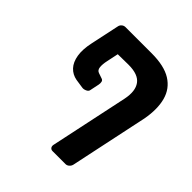

<svg xmlns="http://www.w3.org/2000/svg" viewBox="-189 -703 958 958"><g transform="rotate(45 290.0 -223.5)"><path d="M219 -448 206 -386Q200 -359 202 -339.5Q204 -320 220 -315L249 -305Q257 -302 259 -293.5Q261 -285 259 -274L249 -226Q248 -215 235 -209Q222 -203 211 -205L164 -212Q132 -218 111 -240.5Q90 -263 83.5 -302Q77 -341 89 -396L121 -546Q123 -557 131.5 -564Q140 -571 151 -571H335Q424 -571 473.5 -540Q523 -509 538.5 -452Q554 -395 540 -317L452 99Q449 110 440.5 117Q432 124 422 124H331Q321 124 315.5 117Q310 110 312 99L400 -316Q413 -380 388 -414.5Q363 -449 295 -449Z"/></g></svg>

Font: Rubik SemiBold
Style: Italic
Weight: 600
Italic angle: -12°
Designer: Hubert and Fischer
Foundry: Hubert and Fischer
Version: Version 2.300;gftools[0.9.30]